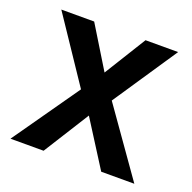

<svg xmlns="http://www.w3.org/2000/svg" viewBox="-96 -596 692 692"><g transform="rotate(20 250.0 -250.0)"><path d="M191 -254 26 -500H152L250 -340L349 -500H474L309 -254L488 0H361L250 -175L140 0H13Z"/></g></svg>

Font: Sarabun SemiBold
Style: Regular
Weight: 600
Designer: Suppakit Chalermlarp | Katatrad Co.,Ltd.
Foundry: Cadson Demak Co.,Ltd.
Version: Version 1.000; ttfautohint (v1.6)